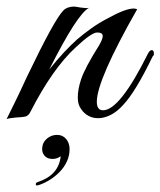

<svg xmlns="http://www.w3.org/2000/svg" viewBox="-59 -356 489 585"><path d="M359 -328Q236 -112 236 -46Q236 -20 255 -20Q306 -20 392 -193Q397 -202 401.5 -203Q406 -204 408 -201Q410 -198 410 -192.5Q410 -187 406 -184Q380 -130 357.5 -93Q335 -56 316 -36Q298 -16 279.5 -6.5Q261 3 243.5 4Q226 5 211.5 -2.5Q197 -10 188 -24Q178 -37 178 -59Q178 -84 188 -114Q199 -148 243 -218Q254 -237 254 -246Q254 -257 237 -257Q220 -257 172 -212Q101 -147 33 -14Q28 -4 19 -1Q11 1 -10 2Q-33 4 -39 7Q-31 -9 -15 -41.5Q1 -74 24 -124Q107 -297 134 -324Q146 -336 167 -336Q169 -336 174.5 -335Q180 -334 187 -333Q194 -332 201 -331.5Q208 -331 212 -332Q176 -313 91 -144Q114 -173 135.5 -196Q157 -219 176 -236Q196 -253 219 -269.5Q242 -286 269 -300Q323 -330 348 -330Q353 -330 359 -328ZM153 98Q153 118 145 135.5Q137 153 123.5 167Q110 181 93.5 191.5Q77 202 59 208Q56 209 53 209Q50 209 50 205Q50 200 58 198Q120 177 126 120Q116 127 105.5 128Q95 129 86.5 125.5Q78 122 73 113Q68 104 70 91Q72 76 85 65.5Q98 55 115 55Q132 55 142.5 67.5Q153 80 153 98Z"/></svg>

Font: #9Slide05 Great Vibes
Style: Regular
Weight: 400
Designer: Robert E. Leuschke
Foundry: Robert E. Leuschke
Version: Version 1.001